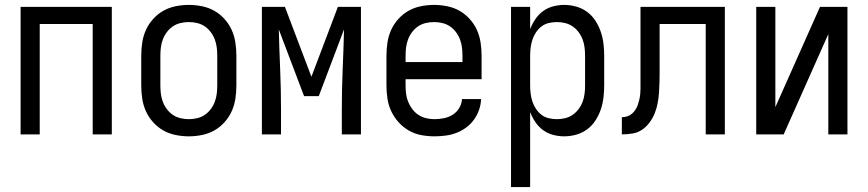

<svg xmlns="http://www.w3.org/2000/svg" viewBox="-20 -548 3540 783"><path d="M64 0V-520H436V0H358V-450H142V0Z M750 8Q723 8 696 2.5Q669 -3 646 -16Q623 -29 604.5 -49.5Q586 -70 575 -94.5Q564 -119 560 -146Q556 -173 556 -200V-320Q556 -347 560 -374Q564 -401 575 -425.5Q586 -450 604.5 -470.5Q623 -491 646 -504Q669 -517 696 -522.5Q723 -528 750 -528Q777 -528 804 -522.5Q831 -517 854 -504Q877 -491 895.5 -470.5Q914 -450 925 -425.5Q936 -401 940 -374Q944 -347 944 -320V-200Q944 -173 940 -146Q936 -119 925 -94.5Q914 -70 895.5 -49.5Q877 -29 854 -16Q831 -3 804 2.5Q777 8 750 8ZM750 -62Q767 -62 784 -66Q801 -70 815 -79.5Q829 -89 839.5 -103Q850 -117 856 -133Q862 -149 864 -166Q866 -183 866 -200V-320Q866 -337 864 -354Q862 -371 856 -387Q850 -403 839.5 -417Q829 -431 815 -440.5Q801 -450 784 -454Q767 -458 750 -458Q733 -458 716 -454Q699 -450 685 -440.5Q671 -431 660.5 -417Q650 -403 644 -387Q638 -371 636 -354Q634 -337 634 -320V-200Q634 -183 636 -166Q638 -149 644 -133Q650 -117 660.5 -103Q671 -89 685 -79.5Q699 -70 716 -66Q733 -62 750 -62Z M1048 0V-520H1142L1250 -235L1358 -520H1452V0H1374V-104Q1374 -185 1377.5 -266Q1381 -347 1383 -428L1280 -156H1220L1117 -428Q1119 -347 1122.5 -266Q1126 -185 1126 -104V0Z M1752 8Q1725 8 1698 3Q1671 -2 1647.5 -15.5Q1624 -29 1605.5 -49.5Q1587 -70 1575.5 -94.5Q1564 -119 1560 -146Q1556 -173 1556 -200V-320Q1556 -347 1560 -374Q1564 -401 1575 -425.5Q1586 -450 1604.5 -470.5Q1623 -491 1646 -504Q1669 -517 1696 -522.5Q1723 -528 1750 -528Q1777 -528 1804 -522.5Q1831 -517 1854 -504Q1877 -491 1895.5 -470.5Q1914 -450 1925 -425.5Q1936 -401 1940 -374Q1944 -347 1944 -320V-225H1634V-200Q1634 -183 1636 -166Q1638 -149 1644.5 -133Q1651 -117 1661.5 -103Q1672 -89 1686.5 -79.5Q1701 -70 1718 -66Q1735 -62 1752 -62Q1771 -62 1790.5 -66Q1810 -70 1826 -80Q1842 -90 1852.5 -107Q1863 -124 1864 -144H1942Q1941 -121 1933.5 -99.5Q1926 -78 1912.5 -59.5Q1899 -41 1880.5 -27.5Q1862 -14 1841 -6Q1820 2 1797 5Q1774 8 1752 8ZM1866 -295V-320Q1866 -337 1864 -354Q1862 -371 1856 -387Q1850 -403 1839.5 -417Q1829 -431 1815 -440.5Q1801 -450 1784 -454Q1767 -458 1750 -458Q1733 -458 1716 -454Q1699 -450 1685 -440.5Q1671 -431 1660.5 -417Q1650 -403 1644 -387Q1638 -371 1636 -354Q1634 -337 1634 -320V-295Z M2064 215V-520H2142V-429Q2150 -450 2163 -469.5Q2176 -489 2194.5 -502.5Q2213 -516 2235.5 -522Q2258 -528 2281 -528Q2306 -528 2330.5 -521Q2355 -514 2375 -499Q2395 -484 2408.5 -463Q2422 -442 2430 -418.5Q2438 -395 2441 -370Q2444 -345 2444 -320V-200Q2444 -175 2441 -150Q2438 -125 2430 -101.5Q2422 -78 2408.5 -57Q2395 -36 2375 -21Q2355 -6 2330.5 1Q2306 8 2281 8Q2258 8 2235.5 2Q2213 -4 2194.5 -17.5Q2176 -31 2163 -50.5Q2150 -70 2142 -91V215ZM2251 -62Q2268 -62 2284.5 -66Q2301 -70 2315 -79.5Q2329 -89 2339.5 -103Q2350 -117 2356 -133Q2362 -149 2364 -166Q2366 -183 2366 -200V-320Q2366 -337 2364 -354Q2362 -371 2356 -387Q2350 -403 2339.5 -417Q2329 -431 2315 -440.5Q2301 -450 2284.5 -454Q2268 -458 2251 -458Q2234 -458 2217.5 -454Q2201 -450 2188 -440Q2175 -430 2165.5 -415.5Q2156 -401 2151 -385.5Q2146 -370 2144 -353.5Q2142 -337 2142 -320V-200Q2142 -183 2144 -166.5Q2146 -150 2151 -134.5Q2156 -119 2165.5 -104.5Q2175 -90 2188 -80Q2201 -70 2217.5 -66Q2234 -62 2251 -62Z M2516 0V-70Q2527 -70 2538 -73.5Q2549 -77 2557.5 -84.5Q2566 -92 2572 -101.5Q2578 -111 2581.5 -121.5Q2585 -132 2587.5 -143Q2590 -154 2591 -165Q2592 -176 2592 -187Q2592 -198 2592 -209V-520H2936V0H2858V-450H2670V-256Q2670 -235 2669.5 -213.5Q2669 -192 2667.5 -170.5Q2666 -149 2662 -127.5Q2658 -106 2650 -86Q2642 -66 2629 -48.5Q2616 -31 2598.5 -19Q2581 -7 2559.5 -3.5Q2538 0 2516 0Z M3064 0V-520H3142V-111L3324 -520H3436V0H3358V-409L3176 0Z"/></svg>

Font: Iosevka SS18
Style: Regular
Weight: 400
Monospace: yes
Designer: Belleve Invis
Foundry: Belleve Invis
Version: Version 25.1.1; ttfautohint (v1.8.4)